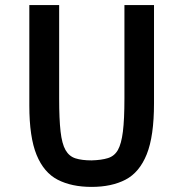

<svg xmlns="http://www.w3.org/2000/svg" viewBox="-20 -719 719 753"><path d="M339 14Q261 14 206.5 -14Q152 -42 123.5 -111.5Q95 -181 95 -305V-699H212V-333Q212 -252 217.5 -203.5Q223 -155 237 -130.5Q251 -106 276 -98Q301 -90 339 -90Q378 -91 403.5 -99Q429 -107 442.5 -131Q456 -155 462 -203Q468 -251 468 -333V-699H584V-314Q584 -185 555.5 -114Q527 -43 472.5 -14.5Q418 14 339 14Z"/></svg>

Font: Ruda
Style: Bold
Weight: 700
Designer: Mariela Monsalve and Angelina Sanchez
Foundry: Mariela Monsalve and Angelina Sanchez
Version: Version 2.000